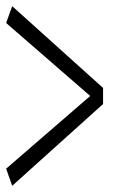

<svg xmlns="http://www.w3.org/2000/svg" viewBox="-32 -639 414 619"><path d="M300.3 -303.7 7.3 -40 -12.2 -95.2 258.8 -329.6 -12.2 -564.9 7.3 -619.1 300.3 -355.5Z"/></svg>

Font: Scarab Serif
Style: Light
Weight: 300
Designer: John Roberts
Foundry: Scarab
Version: 1.0